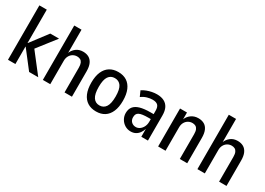

<svg xmlns="http://www.w3.org/2000/svg" viewBox="-7 -1425 2979 2155"><g transform="rotate(30 1482.0 -348.0)"><path d="M67 0V-705H163V-274H166L331 -492H445L243 -233L245 -276L459 0H341L166 -226H163V0Z M519 0V-705H613V-400H611Q627 -444 664 -472.5Q701 -501 754 -501Q798 -501 829.5 -483Q861 -465 878.5 -427Q896 -389 896 -328V0H800V-320Q800 -358 790.5 -380Q781 -402 763.5 -411.5Q746 -421 723 -421Q693 -421 668.5 -406.5Q644 -392 629.5 -365.5Q615 -339 615 -304V0Z M1211 9Q1146 9 1100 -20Q1054 -49 1029.5 -106Q1005 -163 1005 -246Q1005 -330 1029.5 -386.5Q1054 -443 1100 -472Q1146 -501 1210 -501Q1275 -501 1320.5 -472Q1366 -443 1390.5 -386Q1415 -329 1415 -246Q1415 -163 1390.5 -106Q1366 -49 1320.5 -20Q1275 9 1211 9ZM1210 -69Q1263 -69 1291.5 -111.5Q1320 -154 1320 -247Q1320 -340 1291.5 -381Q1263 -422 1210 -422Q1158 -422 1129.5 -381Q1101 -340 1101 -247Q1101 -154 1129.5 -111.5Q1158 -69 1210 -69Z M1660 9Q1618 9 1584 -12Q1550 -33 1530 -68Q1510 -103 1510 -144Q1510 -195 1536 -227Q1562 -259 1614.5 -274Q1667 -289 1747 -289H1801V-225H1759Q1716 -225 1686.5 -221Q1657 -217 1639 -208Q1621 -199 1613 -183.5Q1605 -168 1605 -144Q1605 -107 1628 -85Q1651 -63 1686 -63Q1712 -63 1735.5 -79.5Q1759 -96 1773.5 -125Q1788 -154 1788 -191V-333Q1788 -382 1766.5 -403Q1745 -424 1698 -424Q1665 -424 1629 -413.5Q1593 -403 1557 -378L1526 -447Q1553 -465 1583.5 -476.5Q1614 -488 1646.5 -494.5Q1679 -501 1711 -501Q1766 -501 1804 -481.5Q1842 -462 1861.5 -423.5Q1881 -385 1881 -324V0H1795V-105H1796Q1786 -71 1767 -45Q1748 -19 1721.5 -5Q1695 9 1660 9Z M2013 0V-492H2103V-399H2101Q2117 -444 2156 -472.5Q2195 -501 2248 -501Q2292 -501 2324 -483Q2356 -465 2373 -426.5Q2390 -388 2390 -328V0H2294V-320Q2294 -358 2284.5 -380Q2275 -402 2257.5 -411.5Q2240 -421 2217 -421Q2187 -421 2162.5 -406.5Q2138 -392 2123.5 -366Q2109 -340 2109 -304V0Z M2522 0V-705H2616V-400H2614Q2630 -444 2667 -472.5Q2704 -501 2757 -501Q2801 -501 2832.5 -483Q2864 -465 2881.5 -427Q2899 -389 2899 -328V0H2803V-320Q2803 -358 2793.5 -380Q2784 -402 2766.5 -411.5Q2749 -421 2726 -421Q2696 -421 2671.5 -406.5Q2647 -392 2632.5 -365.5Q2618 -339 2618 -304V0Z"/></g></svg>

Font: Nunito Sans 10pt Condensed SemiBold
Style: Regular
Weight: 600
Width: 3
Designer: Vernon Adams
Foundry: Vernon Adams
Version: Version 3.101;gftools[0.9.27]